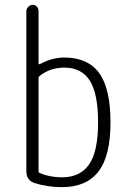

<svg xmlns="http://www.w3.org/2000/svg" viewBox="-20 -770 540 800"><path d="M140.6 -444.3V-56.6Q140.6 -50.8 144.5 -49.8Q186.5 -31.2 238.3 -31.2Q314.5 -31.2 351.6 -85.4Q388.7 -139.6 388.7 -259.8Q388.7 -378.9 354.5 -433.6Q320.3 -488.3 248 -488.3Q188.5 -488.3 144.5 -453.1Q140.6 -449.2 140.6 -444.3ZM123 -7.8Q89.8 -18.6 89.8 -57.6V-723.6Q89.8 -733.4 98.1 -741.7Q106.4 -750 116.2 -750Q126 -750 133.3 -742.7Q140.6 -735.4 140.6 -723.6V-504.9Q140.6 -503.9 142.1 -502.9Q143.6 -502 146.5 -502.9Q197.3 -530.3 248 -530.3Q345.7 -530.3 393.1 -465.8Q440.4 -401.4 440.4 -259.8Q440.4 -120.1 390.1 -55.2Q339.8 9.8 238.3 9.8Q175.8 9.8 123 -7.8Z"/></svg>

Font: Rounded-L Mgen+ 1mn light
Style: Regular
Weight: 200
Designer: [Source Han Sans]
Ryoko NISHIZUKA  (kana & ideographs); Paul D. Hunt (Latin, Greek & Cyrillic); Wenlong ZHANG  (bopomofo
Version: Version 1.059.20150602